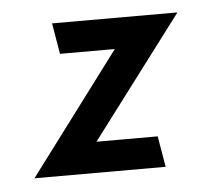

<svg xmlns="http://www.w3.org/2000/svg" viewBox="-33 -294 347 328"><g transform="rotate(-5 141.0 -130.5)"><path d="M282 -261H67L76 -208H170L14 0H239L230 -53H125Z"/></g></svg>

Font: Hussar Tani
Style: DwaKurs
Weight: 700
Foundry: Cannot Into Space Fonts
Version: Version 0.92